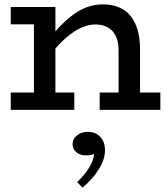

<svg xmlns="http://www.w3.org/2000/svg" viewBox="-20 -503 766 879"><path d="M522.7 0V-273.9Q522.7 -301 516 -322.6Q509.3 -344.3 495.8 -359.5Q482.3 -374.7 462.6 -382.8Q443 -391 417 -391Q389.8 -391 362.2 -380.3Q334.6 -369.6 306.8 -349.3Q278.9 -329.1 251.4 -300.4Q223.9 -271.8 196.5 -235.8V-315.7Q227.9 -355 258.2 -385.9Q288.5 -416.8 319.2 -438.7Q349.8 -460.5 382.4 -471.8Q415 -483 451.5 -483Q491.5 -483 523.1 -470.3Q554.7 -457.6 576.3 -431.7Q598 -405.8 609.5 -367.3Q621.1 -328.7 621.1 -276.6V0ZM29.2 0V-79.4H320.1V0ZM135.3 0V-471H233.7V0ZM29.2 -391.6V-471H213.4V-391.6ZM436.3 0V-79.4H714.1V0ZM460.6 185.5Q460.6 227.4 431.4 273.3Q402.3 319.3 357.6 355.9L333.1 330.4Q369.1 296.3 389.2 262.6Q409.2 229 410.5 201.4Q401.2 206 392.4 207.2Q383.6 208.4 371.8 208.4Q347.2 208.4 329.7 194.1Q312.3 179.8 312.3 157Q312.3 132.5 333 116.5Q353.7 100.5 381.8 100.5Q416.2 100.5 438.4 122.8Q460.6 145.2 460.6 185.5Z"/></svg>

Font: BioRhyme ExtraBold
Style: Regular
Weight: 800
Designer: Aoife Mooney
Foundry: Aoife Mooney Type
Version: Version 1.600;gftools[0.9.33]